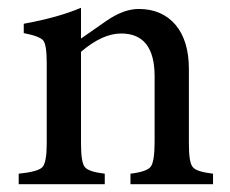

<svg xmlns="http://www.w3.org/2000/svg" viewBox="-20 -473 590 493"><path d="M527 0H315V-27Q357 -32 367 -45Q377 -58 377 -110V-277Q377 -387 291 -387Q243 -387 188 -340V-104Q188 -55 198 -44Q207 -32 249 -27V0H28V-27Q78 -32 89 -44Q100 -56 100 -105V-311Q100 -358 91 -369Q82 -380 41 -388V-412Q129 -428 188 -453V-374Q251 -418 254 -420Q298 -450 336 -450Q396 -450 431 -409Q465 -368 465 -296V-104Q465 -55 475 -44Q484 -32 527 -27Z"/></svg>

Font: Shafarik
Style: Regular
Weight: 400
Version: Version 1.001; ttfautohint (v1.8.4.7-5d5b)